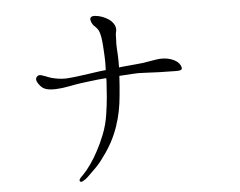

<svg xmlns="http://www.w3.org/2000/svg" viewBox="-53 -783 1105 883"><g transform="rotate(-5 500.0 -341.5)"><path d="M128 -465Q111 -452 136 -422Q147 -408 164 -403Q181 -398 209 -399Q237 -400 270 -406.5Q303 -413 325 -416Q344 -418 373 -422Q402 -426 443 -429Q443 -426 443 -422Q443 -418 443 -414Q441 -378 438 -342Q435 -306 428 -261Q421 -214 404 -171.5Q387 -129 371 -100Q355 -69 335 -40.5Q315 -12 298 5Q288 14 283 21Q278 28 281 33Q285 39 296 33Q307 27 317 18Q331 5 355 -19Q379 -43 398 -71Q420 -100 437.5 -132.5Q455 -165 468 -202Q481 -241 487.5 -274.5Q494 -308 497 -343Q499 -365 501 -388Q503 -411 504 -434Q540 -436 565.5 -438Q591 -440 621 -438Q658 -436 689.5 -435Q721 -434 743 -434Q765 -433 778 -434Q791 -435 793 -442Q794 -449 789 -458.5Q784 -468 774 -476Q763 -484 747.5 -489.5Q732 -495 713 -496Q695 -497 675.5 -493.5Q656 -490 636 -487Q615 -483 584 -480.5Q553 -478 524 -475Q519 -475 515 -474Q511 -473 506 -473Q506 -492 506 -508.5Q506 -525 505 -536Q503 -562 503 -581Q503 -600 504 -610Q504 -616 504.5 -624.5Q505 -633 507 -639Q509 -644 507.5 -655.5Q506 -667 497 -679Q489 -690 477 -697.5Q465 -705 450 -711Q434 -717 418 -718.5Q402 -720 396 -713Q391 -706 396.5 -692Q402 -678 413 -669Q424 -659 429 -647.5Q434 -636 437 -618Q440 -600 441.5 -577Q443 -554 444 -533Q446 -507 444 -466Q437 -465 430 -464.5Q423 -464 416 -463Q391 -460 366.5 -456Q342 -452 308 -448Q274 -444 257 -443.5Q240 -443 221 -446Q203 -449 191 -452.5Q179 -456 168 -461Q160 -464 147.5 -468Q135 -472 128 -465Z"/></g></svg>

Font: Hannari
Style: Regular
Weight: 400
Version: Version 1.12